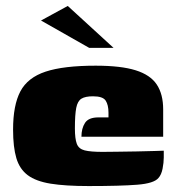

<svg xmlns="http://www.w3.org/2000/svg" viewBox="-20 -621 589 646"><path d="M278 5Q200 5 150.5 -3Q101 -11 73.5 -31.5Q46 -52 35 -89Q24 -126 24 -185Q24 -267 48.5 -313.5Q73 -360 133.5 -380Q194 -400 302 -400Q387 -400 436.5 -384.5Q486 -369 507.5 -336.5Q529 -304 529 -253V-161H254Q254 -189 266 -207.5Q278 -226 311 -226H345V-242Q345 -268 335.5 -282.5Q326 -297 293 -297Q267 -297 254 -289Q241 -281 236.5 -258Q232 -235 232 -189Q232 -154 238.5 -137Q245 -120 265 -115Q285 -110 325 -110Q341 -110 373 -110.5Q405 -111 440 -111.5Q475 -112 501 -113Q527 -114 531 -114V-91Q531 -74 527 -53.5Q523 -33 513 -22Q498 -4 442 0.5Q386 5 278 5ZM280 -460 118 -552 208 -601 362 -460Z"/></svg>

Font: Genos Black
Style: Regular
Weight: 900
Designer: Robert E. Leuschke
Foundry: Robert E. Leuschke
Version: Version 1.010